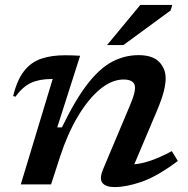

<svg xmlns="http://www.w3.org/2000/svg" viewBox="-20 -749 764 780"><path d="M42.5 -356 33.5 -359Q49.5 -424.5 77.8 -460.5Q106 -496.5 147.5 -510.5Q189 -524.5 244 -524.5Q260.5 -524.5 274 -524Q287.5 -523.5 305.5 -522.5L212.5 -231.5H231.5Q286.5 -345 336.5 -409Q386.5 -473 437 -499Q487.5 -525 543 -525Q599.5 -525 626.2 -497.8Q653 -470.5 653 -430.5Q653 -409.5 646 -380.2Q639 -351 619 -302.5L525.5 -81.5Q557.5 -84.5 594.2 -97.2Q631 -110 678 -135L702.5 -95Q618 -32 555.5 -10.5Q493 11 445.5 11Q410 11 396.2 -5.8Q382.5 -22.5 399 -62L507 -318.5Q520 -349 524.2 -365.2Q528.5 -381.5 528.5 -392.5Q528.5 -426 482 -426Q434.5 -426 386.8 -386.8Q339 -347.5 297 -277.2Q255 -207 224.5 -114L187.5 0H64.5L194 -428H189Q140 -428 106.2 -412.5Q72.5 -397 42.5 -356ZM415 -566 550 -729H680L673 -706.5L481.5 -566Z"/></svg>

Font: Newsreader 6pt Medium
Style: Italic
Weight: 500
Italic angle: -17°
Designer: Hugues Gentile
Foundry: Production Type
Version: Version 1.003; ttfautohint (v1.8.3)